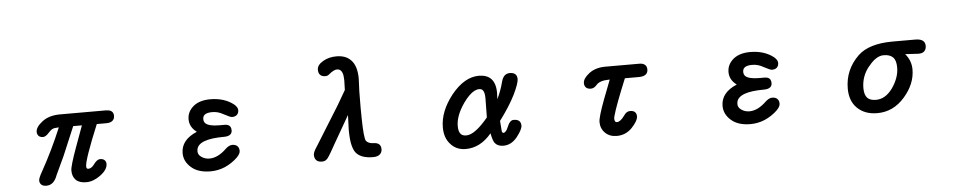

<svg xmlns="http://www.w3.org/2000/svg" viewBox="-42 -1057 7083 1417"><g transform="rotate(-5 3500.0 -349.0)"><path d="M665 -388.7Q559.6 -133.8 559.6 -85Q559.6 -73.2 563.5 -69.3Q567.4 -65.4 574.2 -65.4Q581.1 -65.4 585.9 -67.4Q602.5 -72.3 618.2 -93.8Q643.6 -128.9 666 -128.9Q688.5 -128.9 699.7 -117.7Q710.9 -106.4 710.9 -89.8Q710.9 -46.9 656.2 -6.8Q603.5 32.2 551.3 32.2Q499 32.2 473.6 6.8Q448.2 -18.6 448.2 -63.5Q448.2 -96.7 498 -233.4L554.7 -388.7H490.2L400.4 -175.8L336.9 -40Q311.5 32.2 255.9 32.2Q229.5 32.2 217.3 20Q205.1 7.8 205.1 -10.7Q205.1 -28.3 231.4 -74.2Q315.4 -224.6 383.8 -388.7Q348.6 -387.7 337.9 -381.8Q324.2 -376 307.6 -357.4Q282.2 -328.1 262.7 -328.1Q232.4 -328.1 222.7 -348.6Q217.8 -357.4 217.8 -369.1Q217.8 -405.3 268.6 -444.3Q317.4 -482.4 397.5 -483.4H740.2Q784.2 -483.4 793.9 -456.1Q796.9 -448.2 796.9 -440.4Q796.9 -432.6 795.9 -425.8Q793 -413.1 784.2 -404.3Q768.6 -388.7 735.4 -388.7Z M1395.5 -267.6Q1342.8 -306.6 1342.8 -364.3Q1342.8 -421.9 1391.6 -461.9Q1437.5 -498 1514.6 -498Q1619.1 -498 1688.5 -443.4Q1713.9 -420.9 1713.9 -400.4Q1713.9 -378.9 1701.2 -366.2Q1688.5 -353.5 1664.1 -353.5Q1651.4 -353.5 1606.4 -377.9Q1584 -390.6 1564 -396.5Q1543.9 -402.3 1520.5 -402.3Q1478.5 -402.3 1461.9 -385.7Q1451.2 -375 1451.2 -356Q1451.2 -336.9 1462.9 -325.2Q1474.6 -313.5 1500.5 -307.1Q1526.4 -300.8 1565.4 -300.8H1605.5Q1634.8 -300.8 1646.5 -282.2Q1652.3 -271.5 1652.3 -255.4Q1652.3 -239.3 1641.6 -227.5Q1626 -212.9 1592.8 -212.9Q1402.3 -212.9 1388.7 -136.7Q1387.7 -129.9 1387.7 -123Q1387.7 -97.7 1412.1 -81.1Q1438.5 -62.5 1471.7 -62.5Q1534.2 -62.5 1597.7 -124Q1624 -148.4 1646.5 -148.4Q1671.9 -148.4 1685.1 -135.3Q1698.2 -122.1 1698.2 -99.6Q1698.2 -78.1 1671.9 -51.8Q1654.3 -34.2 1628.9 -17.1Q1603.5 0 1578.1 10.7Q1527.3 32.2 1471.7 32.2Q1379.9 32.2 1329.1 -12.7Q1277.3 -57.6 1277.3 -119.1Q1277.3 -217.8 1395.5 -267.6Z M2241.2 -22.5Q2241.2 -43 2268.6 -83L2448.2 -372.1L2510.7 -479.5L2512.7 -550.8Q2512.7 -621.1 2481.4 -632.8Q2474.6 -635.7 2465.8 -635.7Q2442.4 -635.7 2406.2 -605.5Q2393.6 -593.8 2377 -593.8Q2351.6 -593.8 2338.4 -606.9Q2325.2 -620.1 2325.2 -645.5Q2325.2 -680.7 2370.1 -707Q2413.1 -732.4 2469.7 -732.4Q2538.1 -732.4 2575.2 -694.3Q2620.1 -650.4 2620.1 -554.7Q2620.1 -554.7 2616.2 -460.9L2615.2 -338.9L2616.2 -255.9Q2618.2 -122.1 2631.8 -93.8Q2648.4 -70.3 2690.4 -70.3Q2716.8 -69.3 2729.5 -56.6Q2742.2 -43.9 2742.2 -21.5Q2742.2 1 2727.5 15.6Q2710.9 32.2 2675.8 32.2Q2590.8 32.2 2552.7 -8.8Q2535.2 -27.3 2524.4 -69.3Q2513.7 -111.3 2513.7 -186.5Q2513.7 -186.5 2517.6 -293.9L2398.4 -86.9Q2363.3 -23.4 2351.6 -5.9Q2337.9 15.6 2332 19.5Q2318.4 32.2 2296.9 32.2Q2269.5 32.2 2255.4 18.1Q2241.2 3.9 2241.2 -22.5Z M3553.7 -67.4Q3470.7 32.2 3362.3 32.2Q3292 32.2 3249 -17.6Q3207 -63.5 3207 -141.6Q3207 -259.8 3300.8 -378.9Q3397.5 -498 3504.9 -498Q3562.5 -498 3593.8 -466.8Q3627.9 -432.6 3627.9 -361.3Q3627.9 -361.3 3626 -313.5Q3655.3 -374 3671.9 -439.5Q3682.6 -482.4 3711.9 -494.1Q3721.7 -498 3733.4 -498Q3781.2 -498 3787.1 -460Q3788.1 -455.1 3788.1 -450.2Q3788.1 -418 3749 -336.9Q3709 -255.9 3631.8 -152.3L3637.7 -75.2Q3639.6 -68.4 3642.1 -65.4Q3644.5 -62.5 3650.9 -62.5Q3657.2 -62.5 3665 -70.3Q3676.8 -82 3687.5 -109.4Q3694.3 -127.9 3706.1 -139.6Q3717.8 -151.4 3732.4 -151.4Q3773.4 -151.4 3783.2 -123Q3786.1 -114.3 3786.1 -104.5Q3786.1 -76.2 3744.1 -22.5Q3700.2 32.2 3641.6 32.2Q3598.6 32.2 3578.1 5.9Q3563.5 -13.7 3553.7 -67.4ZM3523.4 -390.6Q3514.6 -399.4 3498 -399.4Q3481.4 -399.4 3461.9 -389.6Q3423.8 -369.1 3381.8 -310.5Q3317.4 -218.8 3317.4 -141.6Q3317.4 -98.6 3335 -81.1Q3348.6 -67.4 3375 -67.4Q3438.5 -67.4 3537.1 -186.5L3539.1 -329.1Q3539.1 -375 3523.4 -390.6Z M4593.8 -141.6Q4618.2 -141.6 4629.9 -129.9Q4641.6 -118.2 4641.6 -98.6Q4641.6 -65.4 4594.7 -15.6Q4547.9 33.2 4481.4 33.2Q4427.7 33.2 4395.5 1Q4362.3 -31.2 4362.3 -80.1Q4362.3 -116.2 4410.2 -244.1L4464.8 -385.7H4458Q4389.6 -384.8 4364.3 -354.5Q4344.7 -331.1 4320.8 -331.1Q4296.9 -331.1 4284.7 -343.3Q4272.5 -355.5 4272.5 -376Q4272.5 -410.2 4320.3 -447.3Q4368.2 -483.4 4440.4 -483.4H4692.4Q4721.7 -483.4 4736.3 -468.8Q4748 -457 4748 -436Q4748 -415 4735.4 -402.3Q4718.8 -385.7 4681.6 -385.7H4577.1Q4496.1 -188.5 4478.5 -123Q4472.7 -103.5 4472.7 -97.7Q4472.7 -73.2 4484.4 -69.3Q4487.3 -68.4 4491.2 -68.4Q4516.6 -68.4 4547.9 -112.3Q4566.4 -141.6 4593.8 -141.6Z M5395.5 -267.6Q5342.8 -306.6 5342.8 -364.3Q5342.8 -421.9 5391.6 -461.9Q5437.5 -498 5514.6 -498Q5619.1 -498 5688.5 -443.4Q5713.9 -420.9 5713.9 -400.4Q5713.9 -378.9 5701.2 -366.2Q5688.5 -353.5 5664.1 -353.5Q5651.4 -353.5 5606.4 -377.9Q5584 -390.6 5564 -396.5Q5543.9 -402.3 5520.5 -402.3Q5478.5 -402.3 5461.9 -385.7Q5451.2 -375 5451.2 -356Q5451.2 -336.9 5462.9 -325.2Q5474.6 -313.5 5500.5 -307.1Q5526.4 -300.8 5565.4 -300.8H5605.5Q5634.8 -300.8 5646.5 -282.2Q5652.3 -271.5 5652.3 -255.4Q5652.3 -239.3 5641.6 -227.5Q5626 -212.9 5592.8 -212.9Q5402.3 -212.9 5388.7 -136.7Q5387.7 -129.9 5387.7 -123Q5387.7 -97.7 5412.1 -81.1Q5438.5 -62.5 5471.7 -62.5Q5534.2 -62.5 5597.7 -124Q5624 -148.4 5646.5 -148.4Q5671.9 -148.4 5685.1 -135.3Q5698.2 -122.1 5698.2 -99.6Q5698.2 -78.1 5671.9 -51.8Q5654.3 -34.2 5628.9 -17.1Q5603.5 0 5578.1 10.7Q5527.3 32.2 5471.7 32.2Q5379.9 32.2 5329.1 -12.7Q5277.3 -57.6 5277.3 -119.1Q5277.3 -217.8 5395.5 -267.6Z M6209 -166Q6209 -305.7 6311.5 -405.3Q6392.6 -482.4 6565.4 -483.4H6736.3Q6801.8 -483.4 6808.6 -441.4Q6809.6 -436.5 6809.6 -431.6Q6809.6 -426.8 6809.1 -422.4Q6808.6 -418 6807.6 -413.6Q6806.6 -409.2 6804.7 -405.3Q6792 -377 6752.9 -377Q6752 -377 6653.3 -382.8Q6697.3 -331.1 6697.3 -265.6Q6697.3 -158.2 6614.3 -63.5Q6530.3 33.2 6411.1 33.2Q6317.4 33.2 6261.7 -22.5Q6209 -75.2 6209 -166ZM6585.9 -290Q6585.9 -342.8 6563 -365.7Q6540 -388.7 6494.1 -388.7Q6437.5 -388.7 6382.8 -318.4Q6382.8 -318.4 6381.8 -318.4Q6324.2 -249 6324.2 -159.2Q6324.2 -109.4 6346.7 -85.9Q6368.2 -65.4 6409.2 -65.4Q6479.5 -65.4 6532.2 -137.7Q6585.9 -213.9 6585.9 -290Z"/></g></svg>

Font: FakePearl
Style: SemiBold
Weight: 400
Version: Version 1.2